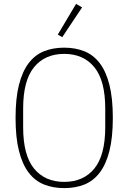

<svg xmlns="http://www.w3.org/2000/svg" viewBox="-20 -955 660 987"><path d="M310 12Q253 12 206.5 -6.5Q160 -25 127.5 -67.5Q95 -110 77.5 -179Q60 -248 60 -349Q60 -450 77.5 -519Q95 -588 127.5 -630.5Q160 -673 206 -691.5Q252 -710 310 -710Q367 -710 413.5 -691.5Q460 -673 492.5 -630.5Q525 -588 542.5 -519Q560 -450 560 -349Q560 -248 542.5 -179Q525 -110 492.5 -67.5Q460 -25 414 -6.5Q368 12 310 12ZM310 -20Q409 -20 465 -88.5Q521 -157 521 -301V-397Q521 -541 465 -609.5Q409 -678 310 -678Q211 -678 155 -609.5Q99 -541 99 -397V-301Q99 -157 155 -88.5Q211 -20 310 -20ZM300 -764 277 -777 371 -935 402 -917Z"/></svg>

Font: IBM Plex Sans Cond ExtLt
Style: Regular
Weight: 200
Width: 3
Designer: Mike Abbink, Paul van der Laan, Pieter van Rosmalen
Foundry: Bold Monday
Version: Version 1.3